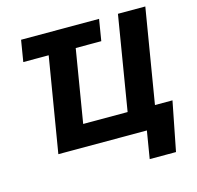

<svg xmlns="http://www.w3.org/2000/svg" viewBox="-125 -858 1194 1162"><g transform="rotate(-15 472.0 -277.5)"><path d="M595.2 -727.3 573.2 -593.4H413L337.7 -137.8H616.1L713.4 -727.3H884.9L786.9 -136H896.7L836.3 171.9H671.5L699.9 0H145.2L243.6 -593.4H84.5L106.5 -727.3Z"/></g></svg>

Font: Inter UI Extra Bold
Style: Italic
Weight: 800
Italic angle: 9.39999°
Designer: Rasmus Andersson
Foundry: rsms
Version: 3.2;8d6f07862